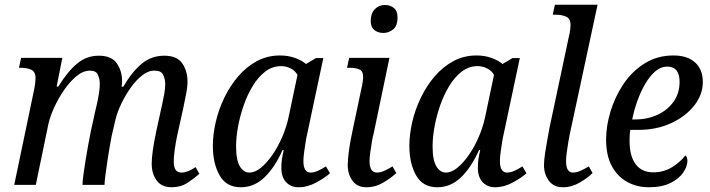

<svg xmlns="http://www.w3.org/2000/svg" viewBox="-20 -780 2994 810"><path d="M704 10Q662 10 641 -18.5Q620 -47 620 -89Q620 -112 624.5 -144.5Q629 -177 639 -225L656 -303Q659 -317 664 -339Q669 -361 673 -384Q677 -407 677 -425Q677 -446 668.5 -464Q660 -482 633 -482Q607 -483 581 -463Q555 -443 532.5 -411.5Q510 -380 492.5 -344Q475 -308 467 -275L451 -206Q448 -192 443 -162.5Q438 -133 433 -100Q428 -67 424.5 -39.5Q421 -12 421 0H328Q328 -13 331.5 -40Q335 -67 340.5 -101Q346 -135 352 -168Q358 -201 363 -225L380 -303Q383 -316 388 -337.5Q393 -359 397 -383Q401 -407 401 -426Q401 -445 393.5 -463.5Q386 -482 360 -482Q331 -482 303 -459Q275 -436 250.5 -400.5Q226 -365 208.5 -326.5Q191 -288 184 -256L131 0H40L124 -402Q127 -417 128.5 -430.5Q130 -444 130 -450Q130 -478 111.5 -486Q93 -494 67 -494H60L69 -536H243L219 -415H226Q265 -478 305 -511.5Q345 -545 397 -545Q451 -545 473 -512.5Q495 -480 495 -438Q495 -428 493 -414H500Q538 -479 579 -512Q620 -545 673 -545Q727 -545 749 -512.5Q771 -480 771 -437Q771 -411 764.5 -380.5Q758 -350 753 -323L727 -206Q721 -176 717 -148Q713 -120 713 -98Q713 -52 745 -52Q772 -52 805 -75L821 -47Q799 -27 770.5 -8.5Q742 10 704 10Z M996 10Q935 10 906.5 -40Q878 -90 878 -165Q878 -212 890 -264.5Q902 -317 926 -367Q950 -417 984.5 -457.5Q1019 -498 1063.5 -522Q1108 -546 1161 -546Q1195 -546 1223.5 -536Q1252 -526 1271 -510L1313 -535H1344L1276 -215Q1273 -203 1269.5 -181.5Q1266 -160 1263 -137.5Q1260 -115 1260 -101Q1260 -52 1290 -52Q1305 -52 1321.5 -59.5Q1338 -67 1355 -78L1372 -49Q1351 -30 1314 -10Q1277 10 1240 10Q1207 10 1187 -11.5Q1167 -33 1167 -72Q1167 -93 1169.5 -109Q1172 -125 1177 -147H1172Q1139 -73 1095.5 -31.5Q1052 10 996 10ZM1032 -52Q1056 -52 1081 -72.5Q1106 -93 1129.5 -127Q1153 -161 1171 -203Q1189 -245 1198 -288L1235 -464Q1225 -482 1206 -491.5Q1187 -501 1166 -501Q1129 -501 1099 -478Q1069 -455 1046 -417Q1023 -379 1007.5 -334Q992 -289 984 -244.5Q976 -200 976 -163Q976 -104 992 -78Q1008 -52 1032 -52Z M1598 -641Q1574 -641 1559 -653.5Q1544 -666 1544 -692Q1544 -723 1561 -741Q1578 -759 1604 -759Q1626 -759 1641.5 -746.5Q1657 -734 1657 -707Q1657 -670 1638 -655.5Q1619 -641 1598 -641ZM1526 10Q1487 10 1467 -17.5Q1447 -45 1447 -83Q1447 -103 1450.5 -132Q1454 -161 1459.5 -190.5Q1465 -220 1470 -242L1508 -422Q1512 -442 1512 -455Q1512 -480 1496.5 -487Q1481 -494 1456 -494H1444L1453 -536H1623L1556 -215Q1552 -201 1548.5 -179.5Q1545 -158 1542 -136.5Q1539 -115 1539 -101Q1539 -52 1570 -52Q1585 -52 1601.5 -59.5Q1618 -67 1636 -78L1652 -50Q1631 -30 1597.5 -10Q1564 10 1526 10Z M1825 10Q1764 10 1735.5 -40Q1707 -90 1707 -165Q1707 -212 1719 -264.5Q1731 -317 1755 -367Q1779 -417 1813.5 -457.5Q1848 -498 1892.5 -522Q1937 -546 1990 -546Q2024 -546 2052.5 -536Q2081 -526 2100 -510L2142 -535H2173L2105 -215Q2102 -203 2098.5 -181.5Q2095 -160 2092 -137.5Q2089 -115 2089 -101Q2089 -52 2119 -52Q2134 -52 2150.5 -59.5Q2167 -67 2184 -78L2201 -49Q2180 -30 2143 -10Q2106 10 2069 10Q2036 10 2016 -11.5Q1996 -33 1996 -72Q1996 -93 1998.5 -109Q2001 -125 2006 -147H2001Q1968 -73 1924.5 -31.5Q1881 10 1825 10ZM1861 -52Q1885 -52 1910 -72.5Q1935 -93 1958.5 -127Q1982 -161 2000 -203Q2018 -245 2027 -288L2064 -464Q2054 -482 2035 -491.5Q2016 -501 1995 -501Q1958 -501 1928 -478Q1898 -455 1875 -417Q1852 -379 1836.5 -334Q1821 -289 1813 -244.5Q1805 -200 1805 -163Q1805 -104 1821 -78Q1837 -52 1861 -52Z M2355 10Q2316 10 2295.5 -17.5Q2275 -45 2275 -83Q2275 -102 2279 -130Q2283 -158 2288.5 -187.5Q2294 -217 2298 -240L2380 -626Q2384 -641 2385.5 -654.5Q2387 -668 2387 -674Q2387 -702 2368 -710Q2349 -718 2324 -718H2312L2321 -760H2501L2384 -215Q2381 -202 2377.5 -180.5Q2374 -159 2371 -137Q2368 -115 2368 -101Q2368 -52 2397 -52Q2412 -52 2429 -59.5Q2446 -67 2464 -78L2480 -50Q2460 -30 2426 -10Q2392 10 2355 10Z M2717 10Q2667 10 2626 -12.5Q2585 -35 2561 -79.5Q2537 -124 2537 -192Q2537 -248 2555.5 -309.5Q2574 -371 2610 -425Q2646 -479 2699.5 -512.5Q2753 -546 2821 -546Q2880 -546 2912.5 -516.5Q2945 -487 2945 -434Q2945 -381 2909 -335Q2873 -289 2811.5 -260.5Q2750 -232 2672 -232H2639Q2637 -220 2636.5 -207.5Q2636 -195 2636 -185Q2636 -122 2661.5 -87.5Q2687 -53 2736 -53Q2781 -53 2816.5 -75.5Q2852 -98 2871 -124Q2880 -119 2880 -101Q2880 -79 2863 -53Q2846 -27 2809.5 -8.5Q2773 10 2717 10ZM2657 -276Q2712 -276 2754.5 -296Q2797 -316 2822 -351.5Q2847 -387 2847 -434Q2847 -499 2795 -499Q2768 -499 2745 -479.5Q2722 -460 2702.5 -427Q2683 -394 2669 -354.5Q2655 -315 2647 -276Z"/></svg>

Font: Noto Serif SemiCondensed
Style: Italic
Weight: 400
Width: 4
Italic angle: -12°
Designer: Monotype Design Team
Foundry: Monotype Imaging Inc.
Version: Version 2.013